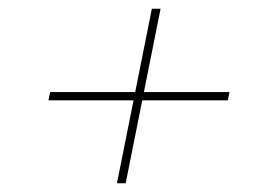

<svg xmlns="http://www.w3.org/2000/svg" viewBox="-20 -570 600 440"><path d="M248 -150 328 -550H348L268 -150ZM91 -340 95 -359H506L502 -340Z"/></svg>

Font: Montserrat Thin Thin
Style: Italic
Weight: 250
Italic angle: -11.3°
Version: Version 9.000